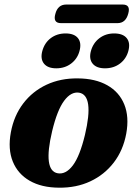

<svg xmlns="http://www.w3.org/2000/svg" viewBox="-20 -834 618 867"><path d="M331.5 -480Q410.5 -479.5 464.5 -449Q518.5 -418.5 541.2 -362.5Q564 -306.5 550 -230Q536 -155 493.8 -100Q451.5 -45 388 -15.2Q324.5 14.5 246 13.5Q167.5 13 114 -17.8Q60.5 -48.5 37.8 -104.5Q15 -160.5 29 -236.5Q43 -312 85 -367Q127 -422 190.2 -451.5Q253.5 -481 331.5 -480ZM241 -51.5Q277.5 -45.5 309 -87.2Q340.5 -129 363.5 -224.5Q406 -404 337 -415.5Q301 -421 269.8 -379.2Q238.5 -337.5 215.5 -242Q173 -63 241 -51.5ZM234 -525.5Q195.5 -525.5 178.5 -546.8Q161.5 -568 171 -603.5Q181 -640.5 209.2 -661.8Q237.5 -683 276 -683Q315 -683 332 -661.8Q349 -640.5 339 -603.5Q329.5 -568.5 301.2 -547Q273 -525.5 234 -525.5ZM454 -525.5Q415.5 -525.5 398.2 -546.8Q381 -568 390.5 -603.5Q400.5 -640 428.8 -661.5Q457 -683 495.5 -683Q535 -683 552.2 -661.8Q569.5 -640.5 559.5 -603.5Q550 -568.5 521.8 -547Q493.5 -525.5 454 -525.5ZM230 -771.5Q241 -813.5 279 -813.5H534Q571 -813.5 559 -772Q547.5 -729.5 510.5 -729.5H255.5Q218 -729.5 230 -771.5Z"/></svg>

Font: Fraunces 9pt
Style: Bold Italic
Weight: 700
Italic angle: -16°
Version: Version 1.000;[b76b70a41]